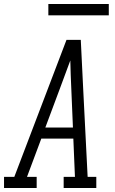

<svg xmlns="http://www.w3.org/2000/svg" viewBox="-50 -933 570 953"><path d="M-30 0V-55H21L280 -735H351L363 -490L385 -55H428V0H266V-55H322L314 -245H155L84 -55H132V0ZM175 -300H312L304 -490Q302 -526 301 -562Q300 -598 299 -633Q286 -597 272.5 -561.5Q259 -526 246 -490ZM190 -857V-913H490V-857Z"/></svg>

Font: Iosevka Slab Light
Style: Italic
Weight: 300
Italic angle: -9°
Monospace: yes
Designer: Belleve Invis
Foundry: Belleve Invis
Version: Version 11.1.1; ttfautohint (v1.8.3)